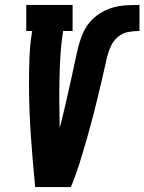

<svg xmlns="http://www.w3.org/2000/svg" viewBox="-20 -755 583 775"><path d="M122 0Q117 -52 112.5 -104Q108 -156 104.5 -208Q101 -260 99 -312.5Q97 -365 97 -417.5Q97 -470 99 -523.5Q101 -577 110 -630H86V-735H273V-630H235Q227 -581 224 -531.5Q221 -482 220 -433Q219 -384 219.5 -335.5Q220 -287 221 -238Q228 -265 234.5 -292Q241 -319 247 -345.5Q253 -372 259 -399Q265 -426 271 -452.5Q277 -479 282.5 -506Q288 -533 294.5 -560Q301 -587 311.5 -613.5Q322 -640 340 -662.5Q358 -685 382.5 -700.5Q407 -716 434 -724Q461 -732 488.5 -733.5Q516 -735 543 -735V-630Q521 -630 498 -626Q475 -622 456.5 -606.5Q438 -591 428 -569.5Q418 -548 412.5 -526Q407 -504 402.5 -482Q398 -460 392.5 -438Q387 -416 382 -394Q377 -372 371.5 -350Q366 -328 360.5 -306Q355 -284 349 -262Q343 -240 337 -218Q331 -196 324.5 -174Q318 -152 311.5 -130Q305 -108 298 -86.5Q291 -65 283 -43Q275 -21 266 0Z"/></svg>

Font: Iosevka Curly Slab XBdObl
Style: Regular
Weight: 800
Italic angle: -9°
Monospace: yes
Designer: Belleve Invis
Foundry: Belleve Invis
Version: Version 11.1.0; ttfautohint (v1.8.3)